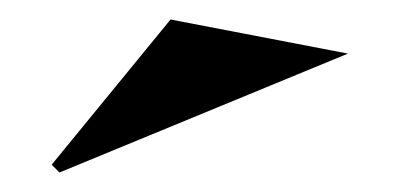

<svg xmlns="http://www.w3.org/2000/svg" viewBox="-20 -754 410 197"><path d="M41 -577 33 -585 155 -734 337 -699Z"/></svg>

Font: Kalnia SemiExpanded Medium
Style: Regular
Weight: 500
Width: 6
Designer: Frida Medrano
Foundry: Frida Medrano
Version: Version 1.105